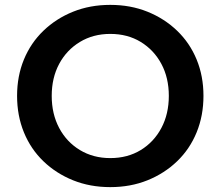

<svg xmlns="http://www.w3.org/2000/svg" viewBox="-20 -751 904 787"><path d="M432 16Q349 16 279.5 -12Q210 -40 158 -90Q106 -140 78 -208.5Q50 -277 50 -358Q50 -439 78 -507Q106 -575 158 -625Q210 -675 279.5 -703Q349 -731 432 -731Q515 -731 584.5 -703Q654 -675 706 -625Q758 -575 786 -507Q814 -439 814 -358Q814 -277 786 -208.5Q758 -140 706 -90Q654 -40 584.5 -12Q515 16 432 16ZM432 -103Q503 -103 557 -136Q611 -169 641.5 -226.5Q672 -284 672 -358Q672 -432 641.5 -489Q611 -546 557 -579Q503 -612 432 -612Q362 -612 307.5 -579Q253 -546 222.5 -489Q192 -432 192 -358Q192 -284 222.5 -226.5Q253 -169 307.5 -136Q362 -103 432 -103Z"/></svg>

Font: Wix Madefor Display
Style: Bold
Weight: 700
Designer: Dalton Maag Ltd
Foundry: Dalton Maag Ltd
Version: Version 3.100